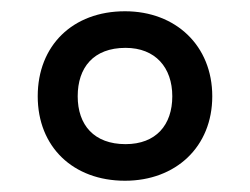

<svg xmlns="http://www.w3.org/2000/svg" viewBox="-20 -744 444 341"><path d="M202 -423C292 -423 357 -483 357 -573C357 -663 292 -724 202 -724C109 -724 47 -663 47 -573C47 -483 110 -423 202 -423ZM203 -488C147 -488 118 -522 118 -573C118 -624 146 -659 203 -659C256 -659 286 -624 286 -573C286 -522 257 -488 203 -488Z"/></svg>

Font: Noto Sans Khmer UI SemiCondensed Medium
Style: Regular
Weight: 500
Width: 4
Designer: Danh Hong and the Monotype Design Team
Foundry: Monotype Imaging Inc.
Version: Version 2.002